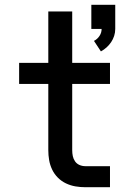

<svg xmlns="http://www.w3.org/2000/svg" viewBox="-20 -783 540 803"><path d="M402 -568 373 -612Q387 -619 396 -632.5Q405 -646 405 -662H362V-763H462V-662Q462 -647 457.5 -633Q453 -619 445 -607Q437 -595 426 -585Q415 -575 402 -568ZM337 0Q316 0 295.5 -3.5Q275 -7 256 -16Q237 -25 222 -40Q207 -55 198 -74Q189 -93 185.5 -113.5Q182 -134 182 -155V-432H60V-520H182V-735H282V-520H440V-432H282V-155Q282 -142 284.5 -130Q287 -118 294 -108Q301 -98 312.5 -93Q324 -88 337 -88H440V0Z"/></svg>

Font: Iosevka SS04 Semibold
Style: Regular
Weight: 600
Monospace: yes
Designer: Belleve Invis
Foundry: Belleve Invis
Version: Version 19.0.0; ttfautohint (v1.8.4)